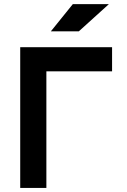

<svg xmlns="http://www.w3.org/2000/svg" viewBox="-20 -926 626 946"><path d="M79.6 0V-693.4H532.2V-574.7H208.5V0ZM230.5 -771.5 338.9 -905.8H516.6L368.2 -771.5Z"/></svg>

Font: CaskaydiaMono NF
Style: Bold
Weight: 700
Designer: Aaron Bell
Foundry: Saja Typeworks
Version: Version 2111.001; ttfautohint (v1.8.4);Nerd Fonts 3.1.1